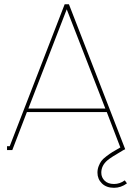

<svg xmlns="http://www.w3.org/2000/svg" viewBox="-20 -708 629 906"><path d="M305.2 -688 570.8 -3.9 561 1Q502 35.2 485.4 49.8Q458 74.2 458 106.9Q458 129.4 473.9 144.8Q489.7 160.2 518.1 160.2Q545.4 160.2 568.8 143.1L579.1 157.2Q550.8 178.2 518.1 178.2Q481.9 178.2 460.9 157.5Q439.9 136.7 439.9 106.9Q439.9 90.3 445.6 75.9Q451.2 61.5 458.3 51.8Q465.3 42 482.2 29.3Q499 16.6 510.5 9.5Q522 2.4 547.9 -12.2L483.9 -179.2H106.9L38.1 0H13.2V-18.1H25.9L285.2 -688ZM294.9 -664.1 113.8 -195.8H477.1Z"/></svg>

Font: Rawengulk
Style: Light
Weight: 300
Version: Version 0.92